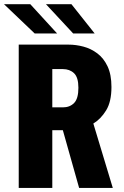

<svg xmlns="http://www.w3.org/2000/svg" viewBox="-36 -918 606 938"><path d="M55.5 0V-700H299Q335 -700 371.8 -690.2Q408.5 -680.5 439.5 -657.2Q470.5 -634 489.5 -593.8Q508.5 -553.5 508.5 -493Q508.5 -421 482.5 -378.8Q456.5 -336.5 420 -314.5L515 0H350.5L271 -282H219.5V0ZM219.5 -393.5H271.5Q305 -393.5 326 -414.8Q347 -436 347 -489.5Q347 -540 325.8 -560.2Q304.5 -580.5 271 -580.5H219.5ZM321.5 -754.5 188.5 -897.5H313L426.5 -754.5ZM133.5 -754.5 -16.5 -897.5H112L243 -754.5Z"/></svg>

Font: Trispace SemiCondensed
Style: Bold
Weight: 700
Width: 4
Designer: Tyler Finck
Foundry: Etcetera Type Company
Version: Version 1.210; ttfautohint (v1.8.3)